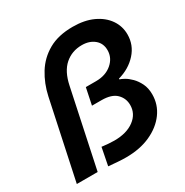

<svg xmlns="http://www.w3.org/2000/svg" viewBox="-175 -907 1025 1061"><g transform="rotate(-30 337.0 -376.5)"><path d="M432 -763Q507 -763 561 -738Q615 -713 644.5 -670.5Q674 -628 674 -575Q674 -508 628.5 -457.5Q583 -407 511 -387V-382Q520 -380 539 -369.5Q558 -359 578 -339Q598 -319 612.5 -289.5Q627 -260 627 -220Q627 -155 589 -103Q551 -51 484 -20.5Q417 10 328 10Q303 10 277 8Q251 6 234 4.5Q217 3 217 3L239 -109Q239 -109 251.5 -107.5Q264 -106 282.5 -104.5Q301 -103 318 -103Q397 -103 444.5 -138.5Q492 -174 492 -230Q492 -273 462 -302.5Q432 -332 368 -332H307L329 -438H394Q456 -438 495.5 -472Q535 -506 535 -555Q535 -599 504 -624.5Q473 -650 425 -650Q362 -650 317 -611Q272 -572 255 -490L151 1H18L124 -497Q140 -571 177.5 -631.5Q215 -692 277.5 -727.5Q340 -763 432 -763Z"/></g></svg>

Font: Be Vietnam Pro SemiBold
Style: Italic
Weight: 600
Italic angle: -12°
Designer: Lam Bao, Tony Le, Vietanh Nguyen
Foundry: Yellow Type Foundry
Version: Version 1.002; ttfautohint (v1.8.3)